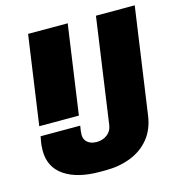

<svg xmlns="http://www.w3.org/2000/svg" viewBox="-104 -778 822 880"><g transform="rotate(-15 307.0 -338.0)"><path d="M48 -264 108 -686H296L236 -264ZM262 10Q156 10 95 -31.5Q34 -73 34 -151Q34 -162 35 -175Q36 -188 42 -218H230Q227 -202 226 -192.5Q225 -183 225 -175Q225 -153 241 -139.5Q257 -126 284 -126Q313 -126 334 -142Q355 -158 359 -185L430 -686H614L542 -180Q533 -118 498.5 -75.5Q464 -33 410 -11.5Q356 10 289 10Z"/></g></svg>

Font: Chivo Mono Medium ExtraBold
Style: Italic
Weight: 800
Italic angle: -8.05°
Monospace: yes
Version: Version 1.008